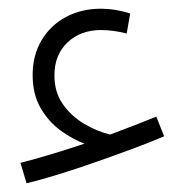

<svg xmlns="http://www.w3.org/2000/svg" viewBox="-20 -365 438 441"><path d="M41 56 27 9Q90 -7 174 -35Q147 -45 119.5 -65Q92 -85 73.5 -116.5Q55 -148 55 -193Q55 -238 75.5 -272.5Q96 -307 131.5 -326Q167 -345 212 -345Q245 -345 279 -334L271 -288Q240 -296 212 -296Q165 -296 135 -267.5Q105 -239 105 -192Q105 -153 124.5 -125.5Q144 -98 173.5 -80.5Q203 -63 233 -56Q260 -66 287 -76.5Q314 -87 339 -97L357 -52Q327 -39 286.5 -24Q246 -9 202 6.5Q158 22 116 35Q74 48 41 56Z"/></svg>

Font: Noto Sans Arabic SemCond Light
Style: Regular
Weight: 300
Width: 4
Designer: Monotype Design Team, Nadine Chahine, Nizar Qandah and Khaled Hosny
Foundry: Monotype Imaging Inc.
Version: Version 2.012; ttfautohint (v1.8.4.7-5d5b)